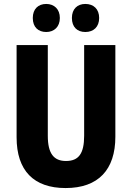

<svg xmlns="http://www.w3.org/2000/svg" viewBox="-20 -942 667 972"><path d="M146 -851C146 -804 174 -780 214 -780C254 -780 283 -806 283 -851C283 -896 254 -922 214 -922C174 -922 146 -897 146 -851ZM344 -851C344 -805 371 -780 412 -780C454 -780 482 -806 482 -851C482 -896 454 -922 412 -922C372 -922 344 -897 344 -851ZM564 -250V-714H406V-255C406 -164 378 -127 314 -127C253 -127 222 -164 222 -254V-714H64V-247C64 -78 151 10 312 10C478 10 564 -83 564 -250Z"/></svg>

Font: Noto Sans Lao Looped Condensed ExtraBold
Style: Regular
Weight: 800
Width: 3
Designer: Mark Frömberg, Ben Mitchell
Foundry: The Fontpad Ltd
Version: Version 1.002